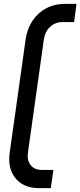

<svg xmlns="http://www.w3.org/2000/svg" viewBox="-20 -800 418 1000"><path d="M184.5 180Q103.5 180 61.2 129Q19 78 30.5 -5L113.5 -595Q121.5 -650.5 149.5 -692.2Q177.5 -734 221 -757Q264.5 -780 318.5 -780H378.5L366 -685H306Q267.5 -685 241 -660.2Q214.5 -635.5 208.5 -595L125.5 -5Q120 35.5 139.8 60.2Q159.5 85 198 85H258L244.5 180Z"/></svg>

Font: Mohave Light Medium
Style: Italic
Weight: 500
Italic angle: -8°
Version: Version 2.003